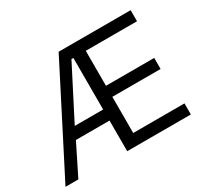

<svg xmlns="http://www.w3.org/2000/svg" viewBox="-141 -905 1189 1113"><g transform="rotate(-30 453.5 -349.0)"><path d="M417 -205H192L90 0H4L361 -698H843V-624H500V-390H823V-316H500V-74H843V0H417ZM404 -624 227 -279H417V-624Z"/></g></svg>

Font: IBM Plex Sans Devanagari
Style: Regular
Weight: 400
Designer: Mike Abbink, Paul van der Laan, Pieter van Rosmalen, Erin McLaughlin
Foundry: Bold Monday
Version: Version 1.1